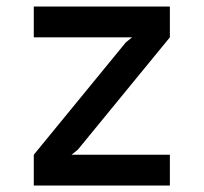

<svg xmlns="http://www.w3.org/2000/svg" viewBox="-20 -571 627 591"><path d="M84 -550.8H502.9V-456.1L219.7 -110.4L200.2 -94.7H502.9V0H84V-94.7L367.2 -440.4L386.7 -456.1H84Z"/></svg>

Font: Allerta
Style: Stencil
Weight: 400
Designer: Matt McInerney
Foundry: Matt McInerney
Version: Version 1.0